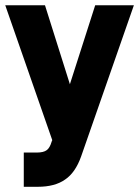

<svg xmlns="http://www.w3.org/2000/svg" viewBox="-25 -550 532 734"><path d="M338.9 -529.8H486.8L285.2 47.9Q263.2 109.9 224.1 136.2Q185.1 164.1 119.1 164.1H65.9V33.2H115.2Q141.6 33.2 153.8 23.9Q165.5 15.6 172.9 -9.8L174.8 -14.2L-4.9 -529.8H147L242.2 -228Z"/></svg>

Font: D-DIN-PRO Heavy
Style: Bold
Weight: 900
Designer: Charles Nix
Foundry: CyberFei
Version: Version 1.000;hotconv 1.0.109;makeotfexe 2.5.65596